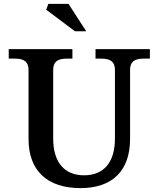

<svg xmlns="http://www.w3.org/2000/svg" viewBox="-20 -953 817 989"><path d="M395 16C559 16 650 -74 650 -237V-593C650 -633 671 -651 719 -651H752V-700H472V-651H503C551 -651 572 -633 572 -593V-239C572 -117 515 -50 413 -50C312 -50 254 -117 254 -239V-593C254 -633 275 -651 323 -651H353V-700H25V-651H58C106 -651 127 -633 127 -593V-237C127 -74 223 16 395 16ZM218 -903 366 -792H424L333 -933H229Z"/></svg>

Font: LT Superior Serif Semibold
Style: Regular
Weight: 600
Designer: Daniel Lyons
Foundry: LyonsType
Version: Version 2.120;FEAKit 1.0